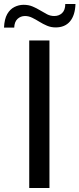

<svg xmlns="http://www.w3.org/2000/svg" viewBox="-73 -939 397 959"><path d="M73 0V-737H174V0ZM-53 -801Q-51 -844 -37 -868.5Q-23 -893 -1 -904Q21 -915 45 -915Q70 -915 90 -906.5Q110 -898 128 -887Q146 -876 162.5 -867.5Q179 -859 198 -859Q222 -859 237.5 -874Q253 -889 253 -919H304Q302 -862 276.5 -832Q251 -802 205 -802Q182 -802 162 -810.5Q142 -819 123.5 -830.5Q105 -842 87.5 -850.5Q70 -859 52 -859Q30 -859 14.5 -844.5Q-1 -830 -2 -801Z"/></svg>

Font: Exo Thin Medium
Style: Regular
Weight: 500
Version: Version 2.000